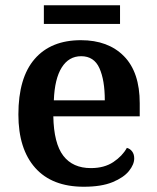

<svg xmlns="http://www.w3.org/2000/svg" viewBox="-20 -701 598 731"><path d="M299 10Q178 10 114 -62Q50 -134 50 -265Q50 -405 112 -476.5Q174 -548 288 -548Q392 -548 452 -487Q512 -426 512 -308V-258H183Q185 -155 221 -108Q257 -61 326 -61Q377 -61 411.5 -84Q446 -107 463 -138Q475 -135 483 -124.5Q491 -114 491 -98Q491 -75 471 -50Q451 -25 408.5 -7.5Q366 10 299 10ZM379 -319Q379 -396 358.5 -441.5Q338 -487 289 -487Q242 -487 215 -444Q188 -401 185 -319ZM147 -610V-681H437V-610Z"/></svg>

Font: Noto Serif Telugu SemiBold
Style: Regular
Weight: 600
Designer: Jelle Bosma - Monotype Design Team
Foundry: Monotype Imaging Inc.
Version: Version 2.005; ttfautohint (v1.8.4.7-5d5b)